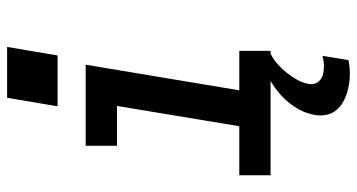

<svg xmlns="http://www.w3.org/2000/svg" viewBox="-252 -529 1004 540"><g transform="rotate(-90 250.0 -259.0)"><path d="M27 0V-88H165L222 -432H110V-520H338L266 -88H377V0ZM312 223Q297 223 282 220.5Q267 218 253 213Q239 208 227 200Q215 192 207 180.5Q199 169 196.5 153.5Q194 138 197 123Q202 94 220 67Q238 40 262.5 20.5Q287 1 316 -12.5Q345 -26 374 -32L369 0Q353 8 339.5 20Q326 32 315 46Q304 60 295.5 75Q287 90 284 107Q282 117 285.5 126Q289 135 296.5 140.5Q304 146 313.5 148Q323 150 333 150Q340 150 347.5 149Q355 148 363 146L351 219Q341 221 331.5 222Q322 223 312 223ZM221 -599 245 -741H388L364 -599Z"/></g></svg>

Font: Iosevka SS04 Semibold
Style: Italic
Weight: 600
Italic angle: -9°
Monospace: yes
Designer: Belleve Invis
Foundry: Belleve Invis
Version: Version 19.0.0; ttfautohint (v1.8.4)